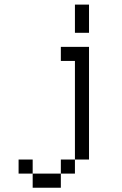

<svg xmlns="http://www.w3.org/2000/svg" viewBox="-20 -708 540 852"><path d="M125 62.5V125H250V62.5ZM125 62.5V0H62.5V62.5ZM250 62.5H312.5V0H250ZM312.5 0H375Q375 0 375 -500H250V-437.5H312.5ZM312.5 -687.5Q312.5 -687.5 312.5 -562.5H375Q375 -562.5 375 -687.5Z"/></svg>

Font: CalcUnifontExMono
Style: Regular
Weight: 500
Version: Version 15.0.06